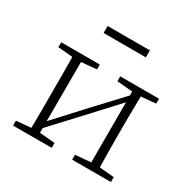

<svg xmlns="http://www.w3.org/2000/svg" viewBox="-149 -807 947 952"><g transform="rotate(30 324.0 -331.0)"><path d="M44 0V-28L147 -37H163L265 -28V0ZM382 0V-28L485 -37H501L604 -28V0ZM127 0Q128 -25 128.5 -62.5Q129 -100 129 -140Q129 -180 129 -212V-265Q129 -297 129 -337Q129 -377 128.5 -415Q128 -453 127 -477H178L177 0ZM160 -44 138 -66H144L315 -252L486 -435L505 -410H499L329 -226ZM471 0V-477H521Q520 -453 519.5 -415Q519 -377 518.5 -337Q518 -297 518 -265V-212Q518 -180 518.5 -140Q519 -100 519.5 -62.5Q520 -25 521 0ZM44 -449V-477H265V-449L163 -440H147ZM382 -449V-477H604V-449L502 -440H486ZM203 -622V-662H445V-622Z"/></g></svg>

Font: Source Serif 4 18pt Light
Style: Regular
Weight: 300
Designer: Frank Grießhammer
Foundry: Adobe Systems Incorporated
Version: Version 4.004;hotconv 1.0.116;makeotfexe 2.5.65601